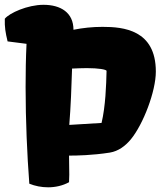

<svg xmlns="http://www.w3.org/2000/svg" viewBox="-29 -777 699 807"><path d="M94.2 -4.9C118.2 4.9 145.5 10.3 173.3 10.3C203.6 10.3 234.9 3.4 261.2 -11.2C261.7 -21 262.2 -31.2 262.2 -43C262.2 -66.4 261.2 -93.3 261.2 -123H263.7C292 -123 359.4 -124 433.1 -135.7C468.3 -141.6 497.6 -163.1 521 -191.4C572.8 -254.4 626 -392.6 626 -476.1C626 -651.9 489.3 -664.1 401.9 -664.1C359.4 -664.1 318.4 -659.7 279.8 -651.9C279.8 -724.1 226.1 -756.8 153.8 -756.8C86.9 -756.8 10.3 -722.2 -8.8 -698.2C-9.8 -662.6 -6.3 -641.1 2.9 -603L82.5 -592.8C79.6 -534.7 78.6 -473.1 78.6 -410.6C78.6 -270.5 85 -126.5 94.2 -4.9ZM262.2 -252C268.1 -322.3 272 -421.4 273.9 -488.8C292.5 -489.7 317.4 -490.7 335.9 -490.7C386.2 -490.7 416 -484.9 418.9 -479.5C417.5 -418.9 414.6 -331.1 397.9 -260.3Z"/></svg>

Font: Kavoon
Style: Regular
Weight: 400
Designer: Viktoriya Grabowska
Foundry: Viktoriya Grabowska
Version: Version 1.002